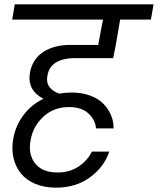

<svg xmlns="http://www.w3.org/2000/svg" viewBox="-20 -760 727 884"><path d="M482.9 -62Q460.9 6.8 395.8 55.4Q330.6 104 237.8 104Q183.6 104 141.8 86.2Q100.1 68.4 75.7 37.8Q51.3 7.3 42 -33.7Q32.7 -74.7 41 -121.1Q51.8 -182.1 88.4 -230.5Q125 -278.8 180.2 -305.2Q103.5 -344.7 118.2 -426.8Q129.9 -488.8 179.7 -521Q229.5 -553.2 303.2 -553.2H432.1L454.1 -669.9H36.1L47.9 -740.2H687L674.8 -669.9H533.2L513.2 -553.2L501 -492.2H318.8Q272 -492.2 238.5 -472.7Q205.1 -453.1 198.2 -411.1Q192.4 -380.9 207.3 -360.1Q222.2 -339.4 252.9 -329.1Q283.2 -334 309.1 -334Q358.9 -334 397.5 -319.1Q436 -304.2 458.5 -279.8Q481 -255.4 492.2 -227.1Q503.4 -198.7 502.9 -168.9H421.9Q419.4 -207 387.7 -237.1Q356 -267.1 296.9 -267.1Q228.5 -267.1 180.7 -223.6Q132.8 -180.2 121.1 -116.2Q108.4 -50.3 141.4 -8.1Q174.3 34.2 245.1 34.2Q302.2 34.2 343.5 5.6Q384.8 -22.9 402.8 -62Z"/></svg>

Font: SVN-Poppins
Style: Italic
Weight: 400
Italic angle: -10°
Designer: Ninad Kale (Devanagari), Jonny Pinhorn (Latin)
Foundry: Indian Type Foundry
Version: Version 3.002 2017